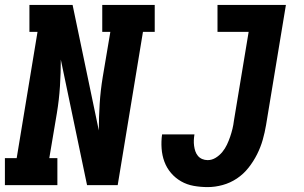

<svg xmlns="http://www.w3.org/2000/svg" viewBox="-21 -755 1241 783"><path d="M-1 0V-110H47L132 -625H99V-735H275L382 -223Q382 -277 385.5 -332Q389 -387 398 -441L429 -625H396V-735H610V-625H562L459 0H334L227 -512Q227 -458 223.5 -403Q220 -348 211 -294L180 -110H213V0ZM826 8Q797 8 769 3Q741 -2 717.5 -15.5Q694 -29 676.5 -49.5Q659 -70 649.5 -95.5Q640 -121 638 -150Q636 -179 640 -207H772Q770 -195 769.5 -183.5Q769 -172 770.5 -160.5Q772 -149 775.5 -138.5Q779 -128 786 -119.5Q793 -111 803.5 -106.5Q814 -102 826 -102Q843 -102 858.5 -111.5Q874 -121 885.5 -135Q897 -149 904.5 -165Q912 -181 917.5 -197Q923 -213 927 -229.5Q931 -246 933 -263L993 -625H866V-735H1145L1064 -245Q1059 -215 1050.5 -185Q1042 -155 1027.5 -126Q1013 -97 992.5 -71Q972 -45 945 -27Q918 -9 887 -0.5Q856 8 826 8Z"/></svg>

Font: Iosevka Etoile XBdObl
Style: Regular
Weight: 800
Italic angle: -9°
Designer: Belleve Invis
Foundry: Belleve Invis
Version: Version 15.5.2; ttfautohint (v1.8.4)